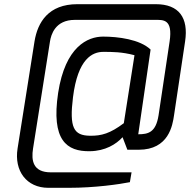

<svg xmlns="http://www.w3.org/2000/svg" viewBox="-20 -719 908 918"><path d="M329 -254C352 -439 422 -471 474 -471C516 -471 563 -471 623 -455L572 -130C507 -81 465 -69 410 -70C332 -71 311 -109 329 -254ZM64 -9C47 98 107 179 211 179H309C435 179 551 162 601 152L609 105H223C137 105 129 48 138 -9L219 -521C224 -552 243 -624 338 -624H720C760 -624 807 -629 791 -521L738 -167C725 -86 689 -77 641 -77L700 -482C649 -531 544 -544 473 -544C399 -544 292 -496 258 -275C224 -48 299 6 410 4C483 3 535 -29 566 -63L589 -3H643C787 -3 805 -120 812 -167L865 -521C882 -634 836 -699 725 -699H350C212 -699 160 -613 145 -521Z"/></svg>

Font: Exo
Style: Regular Italic
Weight: 400
Designer: Natanael Gama
Version: Version 1.00